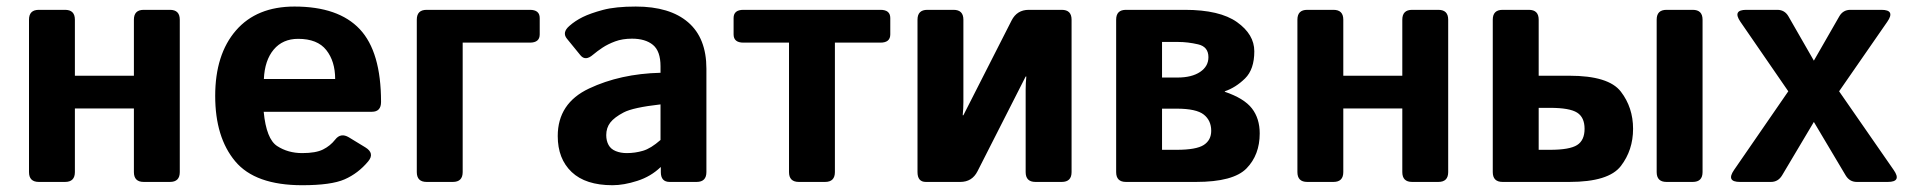

<svg xmlns="http://www.w3.org/2000/svg" viewBox="-20 -542 5689 572"><path d="M95.7 0Q66.4 0 66.4 -29.3V-483.4Q66.4 -512.7 95.7 -512.7H173.8Q203.1 -512.7 203.1 -483.4V-316.4H378.9V-483.4Q378.9 -512.7 408.2 -512.7H486.3Q515.6 -512.7 515.6 -483.4V-29.3Q515.6 0 486.3 0H408.2Q378.9 0 378.9 -29.3V-218.8H203.1V-29.3Q203.1 0 173.8 0Z M621.1 -256.3Q621.1 -379.9 682.9 -451.2Q744.6 -522.5 857.4 -522.5Q988.3 -522.5 1051.8 -455.1Q1115.2 -387.7 1115.2 -238.3Q1115.2 -209 1087.9 -209H765.6Q773.4 -127.9 805.7 -106.9Q837.9 -85.9 880.4 -85.9Q920.9 -85.9 942.4 -96.7Q963.9 -107.4 978.5 -126Q995.1 -147.5 1019.5 -132.8L1068.4 -103Q1097.2 -85.4 1076.7 -61Q1046.9 -25.4 1006.8 -7.8Q966.8 9.8 880.4 9.8Q740.2 9.8 680.7 -61.5Q621.1 -132.8 621.1 -256.3ZM766.1 -306.6H978.5Q978.5 -359.4 952.1 -392.8Q925.8 -426.3 868.2 -426.3Q822.3 -426.3 795.4 -394.3Q768.6 -362.3 766.1 -306.6Z M1251 0Q1221.7 0 1221.7 -29.3V-483.4Q1221.7 -512.7 1251 -512.7H1558.6Q1587.9 -512.7 1587.9 -488.3V-439.5Q1587.9 -415 1558.6 -415H1358.4V-29.3Q1358.4 0 1329.1 0Z M1641.6 -136.7Q1641.6 -234.4 1734.9 -278.3Q1828.1 -322.3 1947.8 -325.2V-344.7Q1947.8 -389.6 1925.3 -408.2Q1902.8 -426.8 1862.8 -426.8Q1834.5 -426.8 1812.7 -418.7Q1791 -410.6 1775.1 -400.1Q1759.3 -389.6 1746.6 -378.9Q1724.1 -359.4 1709.5 -377L1668.9 -426.8Q1653.8 -445.3 1676.3 -464.8Q1693.4 -480 1716.1 -491.2Q1738.8 -502.4 1776.4 -512.5Q1814 -522.5 1874 -522.5Q1975.6 -522.5 2030 -475.6Q2084.5 -428.7 2084.5 -337.4V-29.3Q2084.5 0 2055.2 0H1975.1Q1948.7 0 1948.7 -29.3V-43.9H1947.8Q1918.9 -16.1 1878.7 -3.2Q1838.4 9.8 1804.7 9.8Q1724.6 9.8 1683.1 -29.5Q1641.6 -68.8 1641.6 -136.7ZM1786.1 -139.6Q1786.1 -122.6 1793 -110.1Q1799.8 -97.7 1814.5 -91.8Q1829.1 -85.9 1847.2 -85.9Q1872.1 -85.9 1895.5 -92.8Q1918.9 -99.6 1947.8 -125V-231Q1865.7 -221.7 1837.9 -207Q1810.1 -192.4 1798.1 -176.8Q1786.1 -161.1 1786.1 -139.6Z M2194.8 -415Q2165.5 -415 2165.5 -439.5V-488.3Q2165.5 -512.7 2194.8 -512.7H2603Q2632.3 -512.7 2632.3 -488.3V-439.5Q2632.3 -415 2603 -415H2467.3V-29.3Q2467.3 0 2438 0H2359.9Q2330.6 0 2330.6 -29.3V-415Z M2738.3 0Q2713.4 0 2713.4 -29.3V-483.4Q2713.4 -512.7 2742.7 -512.7H2820.8Q2850.1 -512.7 2850.1 -483.4V-237.8Q2850.1 -218.3 2848.1 -198.7H2850.1L2993.7 -481Q3009.8 -512.7 3044.9 -512.7H3143.1Q3172.4 -512.7 3172.4 -483.4V-29.3Q3172.4 0 3143.1 0H3064.9Q3035.6 0 3035.6 -29.3V-274.9Q3035.6 -294.9 3037.6 -314H3035.6L2892.1 -31.7Q2876 0 2840.8 0Z M3334.5 0Q3305.2 0 3305.2 -29.3V-483.4Q3305.2 -512.7 3334.5 -512.7H3509.8Q3613.8 -512.7 3665.3 -476.1Q3716.8 -439.5 3716.8 -389.2Q3716.8 -335.4 3689.2 -308.3Q3661.6 -281.2 3628.9 -270V-268.6Q3686.5 -249 3709.7 -219Q3732.9 -189 3732.9 -144.5Q3732.9 -80.6 3693.6 -40.3Q3654.3 0 3543 0ZM3441.9 -95.7H3485.4Q3543.9 -95.7 3566.2 -110.1Q3588.4 -124.5 3588.4 -152.3Q3588.4 -183.1 3566.2 -200.7Q3543.9 -218.3 3485.4 -218.3H3441.9ZM3441.9 -311H3487.8Q3530.3 -311 3555.2 -327.6Q3580.1 -344.2 3580.1 -371.6Q3580.1 -402.8 3549.3 -409.9Q3518.6 -417 3490.2 -417H3441.9Z M3874.5 0Q3845.2 0 3845.2 -29.3V-483.4Q3845.2 -512.7 3874.5 -512.7H3952.6Q3981.9 -512.7 3981.9 -483.4V-316.4H4157.7V-483.4Q4157.7 -512.7 4187 -512.7H4265.1Q4294.4 -512.7 4294.4 -483.4V-29.3Q4294.4 0 4265.1 0H4187Q4157.7 0 4157.7 -29.3V-218.8H3981.9V-29.3Q3981.9 0 3952.6 0Z M4456.5 0Q4427.2 0 4427.2 -29.3V-483.4Q4427.2 -512.7 4456.5 -512.7H4534.7Q4564 -512.7 4564 -483.4V-316.4H4655.3Q4772.5 -316.4 4808.8 -269Q4845.2 -221.7 4845.2 -158.2Q4845.2 -94.7 4808.8 -47.4Q4772.5 0 4655.3 0ZM4564 -95.7H4597.7Q4656.2 -95.7 4678.5 -109.9Q4700.7 -124 4700.7 -158.2Q4700.7 -192.4 4678.5 -206.5Q4656.2 -220.7 4597.7 -220.7H4564ZM4944.8 0Q4915.5 0 4915.5 -29.3V-483.4Q4915.5 -512.7 4944.8 -512.7H5022.9Q5052.2 -512.7 5052.2 -483.4V-29.3Q5052.2 0 5022.9 0Z M5163.6 0Q5121.6 0 5146 -35.6L5307.6 -270L5165 -477.1Q5140.6 -512.7 5182.6 -512.7H5274.9Q5296.9 -512.7 5308.1 -493.2L5383.8 -361.3L5459.5 -493.2Q5470.7 -512.7 5492.7 -512.7H5585Q5627.4 -512.7 5602.5 -477.1L5459 -270L5621.6 -35.6Q5646.5 0 5604 0H5511.7Q5490.2 0 5478.5 -19.5L5383.8 -178.7L5289.1 -19.5Q5277.3 0 5255.9 0Z"/></svg>

Font: Istok Web
Style: Bold
Weight: 700
Designer: Andrey V. Panov
Foundry: Andrey V. Panov
Version: Version 1.0.2g